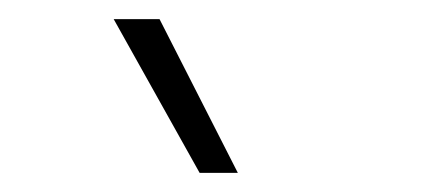

<svg xmlns="http://www.w3.org/2000/svg" viewBox="-20 -749 460 201"><path d="M147 -729 229 -568H189L99 -729Z"/></svg>

Font: KaputaLibre
Style: Regular
Weight: 400
Designer: Multiple designers
Foundry: Textual
Version: Version 2.900